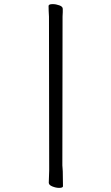

<svg xmlns="http://www.w3.org/2000/svg" viewBox="-20 -800 540 933"><path d="M267 113Q252 113 234.5 106Q217 99 217 88L219 29V5L218 -719Q216 -751 216 -771Q216 -780 236 -780Q252 -780 268.5 -774Q285 -768 285 -757V-741Q284 -731 284 -720L283 4Q284 9 284 17Q284 25 285 33L286 105Q286 113 267 113Z"/></svg>

Font: LXGW WenKai Mono TC
Style: Regular
Weight: 400
Designer: LXGW / Fontworks Inc.
Foundry: LXGW / Fontworks Inc.
Version: Version 1.330